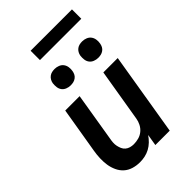

<svg xmlns="http://www.w3.org/2000/svg" viewBox="-266 -1019 1133 1133"><g transform="rotate(-45 300.0 -453.0)"><path d="M208 8Q179 8 152.5 0Q126 -8 106.5 -25.5Q87 -43 75.5 -68Q64 -93 60 -120Q56 -147 57 -175.5Q58 -204 63 -233L111 -520H231L181 -217Q178 -202 177 -187Q176 -172 179 -158Q182 -144 187.5 -131.5Q193 -119 203.5 -110Q214 -101 228 -97Q242 -93 257 -93Q277 -93 297.5 -98.5Q318 -104 334.5 -117.5Q351 -131 361 -150.5Q371 -170 374 -190L429 -520H549L463 0H343L355 -72Q342 -53 326 -37.5Q310 -22 290.5 -11.5Q271 -1 250 3.5Q229 8 208 8ZM469 -602Q453 -602 438 -608Q423 -614 414 -626Q405 -638 403 -654Q401 -670 403 -686Q405 -698 411 -708.5Q417 -719 426.5 -726Q436 -733 447 -735.5Q458 -738 470 -738Q486 -738 501 -732Q516 -726 525 -714Q534 -702 536.5 -686Q539 -670 536 -654Q534 -642 528.5 -631.5Q523 -621 513 -614Q503 -607 492 -604.5Q481 -602 469 -602ZM239 -602Q223 -602 208 -608Q193 -614 184 -626Q175 -638 173 -654Q171 -670 173 -686Q175 -698 181 -708.5Q187 -719 196.5 -726Q206 -733 217 -735.5Q228 -738 240 -738Q256 -738 271 -732Q286 -726 295 -714Q304 -702 306.5 -686Q309 -670 306 -654Q304 -642 298.5 -631.5Q293 -621 283 -614Q273 -607 262 -604.5Q251 -602 239 -602ZM216 -836V-914H561V-836Z"/></g></svg>

Font: Iosevka Aile Oblique
Style: Bold
Weight: 700
Italic angle: -9°
Designer: Belleve Invis
Foundry: Belleve Invis
Version: Version 31.1.0; ttfautohint (v1.8.4)